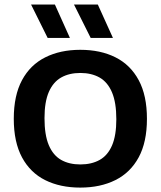

<svg xmlns="http://www.w3.org/2000/svg" viewBox="-20 -823 712 850"><path d="M335.5 7.5Q246.5 7.5 180.2 -25.5Q114 -58.5 77.5 -126.2Q41 -194 41 -297Q41 -400.5 77.5 -468.2Q114 -536 180.5 -569.2Q247 -602.5 335.5 -602.5Q425 -602.5 491.2 -569.2Q557.5 -536 594 -468.2Q630.5 -400.5 630.5 -297Q630.5 -194 594 -126.5Q557.5 -59 491 -25.8Q424.5 7.5 335.5 7.5ZM335.5 -95Q385.5 -95 421.2 -115Q457 -135 476 -179.2Q495 -223.5 495 -295Q495 -369 475.8 -414.2Q456.5 -459.5 420.8 -479.8Q385 -500 335.5 -500Q286.5 -500 251 -480Q215.5 -460 196.2 -416Q177 -372 177 -300Q177 -225.5 196 -180.5Q215 -135.5 250.5 -115.2Q286 -95 335.5 -95ZM381.5 -655 307.5 -803H413L480 -655ZM191 -655 117.5 -803H223L289.5 -655Z"/></svg>

Font: Encode Sans SC Condensed Thin SemiBold
Style: Regular
Weight: 600
Version: Version 3.002